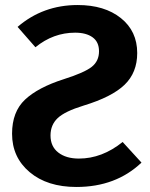

<svg xmlns="http://www.w3.org/2000/svg" viewBox="-20 -728 596 764"><path d="M289 -708Q396 -708 461 -656Q526 -604 526 -517Q526 -439 475.5 -390.5Q425 -342 313 -308Q238 -285 209.5 -258Q181 -231 181 -189Q181 -145 212 -121Q243 -97 294 -97Q386 -97 468 -163L543 -81Q441 16 284 16Q168 16 98 -43Q28 -102 28 -196Q28 -283 79.5 -331.5Q131 -380 234 -413Q316 -439 345 -462Q374 -485 374 -524Q374 -561 348.5 -579.5Q323 -598 279 -598Q192 -598 121 -540L50 -621Q151 -708 289 -708Z"/></svg>

Font: FiraGO SemiBold
Style: Regular
Weight: 600
Designer: bBox Type
Foundry: bBox Type GmbH
Version: Version 1.001;PS 001.001;hotconv 1.0.88;makeotf.lib2.5.64775